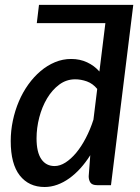

<svg xmlns="http://www.w3.org/2000/svg" viewBox="-20 -760 574 788"><path d="M140 -740H527L435.5 0H379Q358.5 0 351.2 -10.5Q344 -21 344 -36.5L350.5 -123Q331.5 -93 309.8 -69Q288 -45 264.2 -28Q240.5 -11 215 -1.8Q189.5 7.5 163 7.5Q98.5 7.5 61.2 -39.8Q24 -87 24 -181Q24 -223.5 32.8 -265Q41.5 -306.5 57.5 -344Q73.5 -381.5 96.2 -413.2Q119 -445 146.5 -468.2Q174 -491.5 205.8 -504.8Q237.5 -518 272 -518Q308 -518 337.5 -504.2Q367 -490.5 388 -466.5L412.5 -665H131ZM204 -78.5Q226 -78.5 248.8 -93Q271.5 -107.5 292.8 -133Q314 -158.5 332.2 -193.5Q350.5 -228.5 363.5 -269L379 -395Q361 -417 336.8 -425.8Q312.5 -434.5 288.5 -434.5Q252.5 -434.5 223.2 -412.8Q194 -391 173.2 -356.2Q152.5 -321.5 141.2 -278.2Q130 -235 130 -192Q130 -135.5 149.5 -107Q169 -78.5 204 -78.5Z"/></svg>

Font: Lato Semibold
Style: Italic
Weight: 600
Italic angle: -7°
Designer: Lukasz Dziedzic
Foundry: tyPoland Lukasz Dziedzic
Version: Version 2.006; 2014-01-15